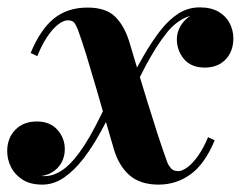

<svg xmlns="http://www.w3.org/2000/svg" viewBox="-48 -490 652 520"><path d="M381.5 10Q332 10 303 -15.2Q274 -40.5 260.5 -85.5Q251 -117.5 238.5 -161.5Q226 -205.5 212.2 -252.5Q198.5 -299.5 185.8 -341Q173 -382.5 163 -409.5Q160 -417.5 154.8 -426.2Q149.5 -435 136 -435Q123.5 -435 108.8 -423.2Q94 -411.5 79.5 -389.8Q65 -368 53 -338L35 -346.5Q61.5 -410.5 98.2 -440Q135 -469.5 189 -469.5Q239 -469.5 264.2 -444.5Q289.5 -419.5 303 -374Q313 -340.5 325.2 -299.8Q337.5 -259 351 -215Q364.5 -171 378.2 -128.8Q392 -86.5 405 -50.5Q408 -42.5 414.8 -34.5Q421.5 -26.5 434.5 -26.5Q445.5 -26.5 460 -37.2Q474.5 -48 489 -68.8Q503.5 -89.5 515.5 -118.5L533.5 -110Q506.5 -45.5 468 -17.8Q429.5 10 381.5 10ZM66.5 10Q34 10 13 -3.5Q-8 -17 -18.2 -37.5Q-28.5 -58 -28.5 -80.5Q-28.5 -116 -6.5 -138.5Q15.5 -161 51.5 -161Q87.5 -161 107.5 -138.5Q127.5 -116 127.5 -86Q127.5 -66 118.5 -49.5Q109.5 -33 92.2 -22.8Q75 -12.5 51 -12.5Q32 -12.5 13.8 -20.8Q-4.5 -29 -16 -44.2Q-27.5 -59.5 -27.5 -80.5H-8.5Q-8.5 -52 12.5 -32.5Q33.5 -13 72.5 -13Q88.5 -13 103.2 -19.5Q118 -26 130.5 -36.5Q143 -47 153 -59Q167.5 -76.5 181 -97.2Q194.5 -118 210.2 -148Q226 -178 247 -223L266.5 -213.5Q247 -173.5 225.2 -133.8Q203.5 -94 178.8 -61.5Q154 -29 126 -9.5Q98 10 66.5 10ZM309.5 -237 290 -247Q316 -295 339.2 -335.8Q362.5 -376.5 386 -406.8Q409.5 -437 435.5 -453.5Q461.5 -470 493 -470Q524 -470 544.2 -458Q564.5 -446 574.2 -426.8Q584 -407.5 584 -386Q584 -351 563 -329Q542 -307 506.5 -307Q469.5 -307 450.2 -330.2Q431 -353.5 431 -383Q431 -410.5 450.8 -433Q470.5 -455.5 504.5 -455.5Q523.5 -455.5 541.5 -445.8Q559.5 -436 571.2 -420.2Q583 -404.5 583 -386H564Q564 -412.5 543.2 -430.5Q522.5 -448.5 484 -448.5Q468 -448.5 453.2 -441.8Q438.5 -435 425.8 -424.2Q413 -413.5 403.5 -401Q389.5 -383.5 376 -362.5Q362.5 -341.5 346.5 -311.8Q330.5 -282 309.5 -237Z"/></svg>

Font: Bodoni Moda 11pt
Style: Bold Italic
Weight: 700
Italic angle: -13°
Designer: Owen Earl
Foundry: indestructible type
Version: Version 2.004